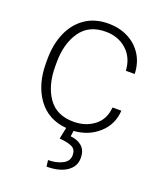

<svg xmlns="http://www.w3.org/2000/svg" viewBox="-138 -618 767 919"><g transform="rotate(20 245.0 -158.5)"><path d="M410 -160H455Q451 -89 399.5 -42.5Q348 4 273 9L269 38Q304 41 327 60.5Q350 80 350 120Q350 163 312.5 188.5Q275 214 210 214L206 182Q247 182 278 166.5Q309 151 309 120Q309 92 289 81Q269 70 223 66L235 8Q141 0 89.5 -71Q38 -142 38 -251V-271Q38 -346 63.5 -405Q89 -464 138 -497.5Q187 -531 256 -531Q310 -531 354.5 -509Q399 -487 426 -445.5Q453 -404 455 -347H410Q406 -413 363 -451.5Q320 -490 256 -490Q170 -490 127.5 -428Q85 -366 85 -271V-251Q85 -155 127.5 -93.5Q170 -32 257 -32Q318 -32 361.5 -65Q405 -98 410 -160Z"/></g></svg>

Font: Freesentation 2 ExtraLight
Style: Regular
Weight: 260
Designer: glyphs from Roboto by Christian Robertson / Hangul glyphs from Noto Sans CJK(Source Han Sans) by Jang Soo-young and Kang
Foundry: PT&
Version: Version 2.001